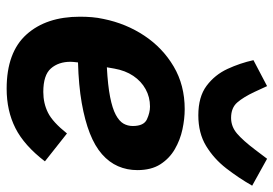

<svg xmlns="http://www.w3.org/2000/svg" viewBox="-146 -686 843 592"><g transform="rotate(90 276.0 -389.5)"><path d="M253 12Q141 12 86 -49Q31 -110 31 -214Q31 -233 32.5 -251Q34 -269 38 -287Q52 -356 89.5 -412.5Q127 -469 184.5 -503Q242 -537 316 -537Q346 -537 378.5 -530Q411 -523 439.5 -506.5Q468 -490 486 -462Q504 -434 504 -391Q504 -359 492 -331.5Q480 -304 455 -282Q430 -260 390.5 -244.5Q351 -229 297 -219.5Q243 -210 172 -208Q171 -199 170.5 -194Q170 -189 170 -185Q170 -148 190.5 -124.5Q211 -101 263 -101Q298 -101 327 -115.5Q356 -130 391 -174L477 -106Q428 -42 374.5 -15Q321 12 253 12ZM308 -430Q279 -430 254.5 -416.5Q230 -403 213.5 -378.5Q197 -354 191 -320L187 -297Q243 -300 278.5 -307Q314 -314 333.5 -324.5Q353 -335 360.5 -348Q368 -361 368 -377Q368 -411 347.5 -420.5Q327 -430 308 -430ZM335 -579Q278 -579 244 -604.5Q210 -630 192 -669Q174 -708 165 -749L245 -791L263 -752Q279 -718 295.5 -699Q312 -680 343 -680Q370 -680 391.5 -698.5Q413 -717 441 -754L469 -791L552 -745Q528 -703 498.5 -665Q469 -627 429.5 -603Q390 -579 335 -579Z"/></g></svg>

Font: IBM Plex Sans
Style: Bold Italic
Weight: 700
Italic angle: -11.31°
Designer: Mike Abbink, Paul van der Laan, Pieter van Rosmalen
Foundry: Bold Monday
Version: Version 3.201